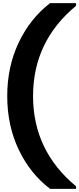

<svg xmlns="http://www.w3.org/2000/svg" viewBox="-20 -1012 503 1219"><path d="M462.9 187H297.9Q171.4 90.8 98.6 -62.3Q25.9 -215.3 25.9 -401.9Q25.9 -588.4 98.6 -741.5Q171.4 -894.5 297.9 -992.2H462.9V-975.1Q189.9 -750 189.9 -401.9Q189.9 -55.2 462.9 170.9Z"/></svg>

Font: Biathlonist
Style: Bold
Weight: 700
Designer: Go4gold
Foundry: Go4gold
Version: Version 3.010;FEAKit 1.0